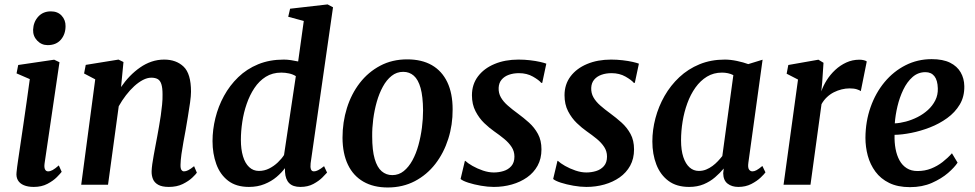

<svg xmlns="http://www.w3.org/2000/svg" viewBox="-20 -837 4418 870"><path d="M133 10Q106.5 10 88 2.2Q69.5 -5.5 61 -20.5Q52.5 -35.5 55 -56.5Q57 -78 62 -111.2Q67 -144.5 73.2 -186.8Q79.5 -229 86.5 -277Q93.5 -325 100.8 -376.2Q108 -427.5 115 -478.5L55 -504.5L62.5 -542.5L225.5 -566.5L249.5 -555L182 -96.5Q179.5 -78.5 184 -69.5Q188.5 -60.5 198 -60.5Q207.5 -60.5 218.5 -66.5Q229.5 -72.5 246.5 -87.5L259.5 -58.5Q254 -51 237.8 -34.5Q221.5 -18 195 -4Q168.5 10 133 10ZM196 -632.5Q168 -632.5 148.5 -653Q129 -673.5 130 -702.5Q131.5 -737.5 153.2 -761.5Q175 -785.5 210.5 -785.5Q241.5 -785.5 259.5 -765.8Q277.5 -746 277 -718.5Q277 -682 255.8 -657.2Q234.5 -632.5 196 -632.5Z M528.5 -442.5Q546.5 -469 568.2 -491.5Q590 -514 614.8 -531.2Q639.5 -548.5 667 -557.8Q694.5 -567 724 -567Q778.5 -567 812 -535Q845.5 -503 845.5 -421.5Q845.5 -403 841.2 -372Q837 -341 831.2 -307.5Q825.5 -274 821 -247Q816.5 -222 811.2 -193.8Q806 -165.5 802.2 -138.5Q798.5 -111.5 798 -91Q797.5 -73.5 802.2 -67Q807 -60.5 813.5 -60.5Q822.5 -60.5 833 -65.8Q843.5 -71 859.5 -84L872 -54.5Q868 -48 851.5 -32.2Q835 -16.5 808.2 -3.2Q781.5 10 745 10Q714 10 696.8 0.2Q679.5 -9.5 673 -25.8Q666.5 -42 667 -61.5Q667.5 -75 670 -93.5Q672.5 -112 676.5 -133.2Q680.5 -154.5 684.5 -176.5Q688.5 -198.5 692.5 -219Q696 -239.5 700.5 -263.8Q705 -288 708.5 -313.2Q712 -338.5 714.5 -363Q717 -387.5 716.5 -409.5Q716.5 -439 711.2 -455.5Q706 -472 694.8 -478.5Q683.5 -485 665.5 -485Q647.5 -485 627.8 -474.8Q608 -464.5 588.2 -446.5Q568.5 -428.5 550.5 -405Q532.5 -381.5 518 -355.5L469.5 0H348L411.5 -477.5L361 -504L368.5 -543L517 -567L539.5 -556Z M1387.5 -97Q1385.5 -79 1389 -69.8Q1392.5 -60.5 1402.5 -60.5Q1411 -60.5 1421.5 -65.8Q1432 -71 1448.5 -84L1462 -55Q1456.5 -48.5 1440.8 -32.8Q1425 -17 1400 -3.5Q1375 10 1341 10Q1307.5 10 1290.5 -7Q1273.5 -24 1271.5 -57.5L1271 -75Q1256.5 -55 1233.2 -35.2Q1210 -15.5 1178.5 -2.8Q1147 10 1108 10Q1050 10 1013.5 -18.2Q977 -46.5 960 -93.8Q943 -141 943 -197.5Q943 -249.5 956 -302.2Q969 -355 995 -402.5Q1021 -450 1059.5 -487.2Q1098 -524.5 1149.8 -545.8Q1201.5 -567 1266 -567Q1281 -567 1298.2 -564.5Q1315.5 -562 1331 -558.5L1356.5 -742L1286 -761L1294.5 -797.5L1464.5 -817L1489 -804ZM1320.5 -492Q1307 -500.5 1289.8 -504.2Q1272.5 -508 1254.5 -508Q1214.5 -508 1184.2 -489Q1154 -470 1132.8 -438Q1111.5 -406 1097.8 -366.2Q1084 -326.5 1077.8 -284.2Q1071.5 -242 1071.5 -203Q1071.5 -160.5 1081 -128.8Q1090.5 -97 1109 -79.8Q1127.5 -62.5 1153 -62.5Q1178 -62.5 1199.8 -73.5Q1221.5 -84.5 1239 -101.2Q1256.5 -118 1267 -134.5Z M1825 -568Q1891 -568 1936.8 -541.8Q1982.5 -515.5 2006.8 -464.8Q2031 -414 2031 -341.5Q2031.5 -271.5 2011.2 -207.8Q1991 -144 1952.8 -94.5Q1914.5 -45 1859.8 -16.2Q1805 12.5 1737 12.5Q1672.5 12.5 1626.8 -13.8Q1581 -40 1556.8 -90.2Q1532.5 -140.5 1532 -212.5Q1532 -283.5 1552 -347.5Q1572 -411.5 1610.2 -461Q1648.5 -510.5 1702.8 -539.2Q1757 -568 1825 -568ZM1807 -511.5Q1777.5 -511.5 1754.5 -493.2Q1731.5 -475 1714.8 -444.2Q1698 -413.5 1687.2 -375.5Q1676.5 -337.5 1671.2 -297Q1666 -256.5 1666.5 -219Q1666.5 -155.5 1677.8 -117Q1689 -78.5 1709.5 -61Q1730 -43.5 1757.5 -43.5Q1787 -43.5 1809.5 -61.8Q1832 -80 1848.8 -110.5Q1865.5 -141 1876 -179.2Q1886.5 -217.5 1891.8 -258Q1897 -298.5 1897 -336.5Q1896.5 -400 1885.8 -438.2Q1875 -476.5 1855 -494Q1835 -511.5 1807 -511.5Z M2437 -461.5H2432.5Q2422.5 -474 2395 -489.8Q2367.5 -505.5 2331.5 -505.5Q2306.5 -505.5 2286 -498.2Q2265.5 -491 2253 -476.2Q2240.5 -461.5 2239.5 -439Q2238.5 -415.5 2249.5 -396Q2260.5 -376.5 2280.8 -358.8Q2301 -341 2326.5 -322.5Q2352.5 -303.5 2377 -281.5Q2401.5 -259.5 2417.5 -230.2Q2433.5 -201 2433.5 -160Q2433.5 -118 2416 -86.2Q2398.5 -54.5 2368.2 -33.2Q2338 -12 2299.2 -1Q2260.5 10 2217.5 10Q2190.5 10 2159 4.5Q2127.5 -1 2102 -9.2Q2076.5 -17.5 2067 -26L2086.5 -108H2088.5Q2099.5 -97.5 2121 -85.2Q2142.5 -73 2168.2 -64.2Q2194 -55.5 2217.5 -55.5Q2240 -55.5 2261.5 -62Q2283 -68.5 2297 -84.5Q2311 -100.5 2311 -127.5Q2311 -151.5 2298.2 -171Q2285.5 -190.5 2264.5 -207.8Q2243.5 -225 2219 -242Q2197.5 -257 2174.2 -279.2Q2151 -301.5 2134.8 -332.8Q2118.5 -364 2118.5 -405.5Q2118.5 -454.5 2145.8 -490.8Q2173 -527 2220.8 -547Q2268.5 -567 2329.5 -567Q2356 -567 2381.8 -564Q2407.5 -561 2427.2 -556.5Q2447 -552 2455.5 -548.5Z M2856.5 -461.5H2852Q2842 -474 2814.5 -489.8Q2787 -505.5 2751 -505.5Q2726 -505.5 2705.5 -498.2Q2685 -491 2672.5 -476.2Q2660 -461.5 2659 -439Q2658 -415.5 2669 -396Q2680 -376.5 2700.2 -358.8Q2720.5 -341 2746 -322.5Q2772 -303.5 2796.5 -281.5Q2821 -259.5 2837 -230.2Q2853 -201 2853 -160Q2853 -118 2835.5 -86.2Q2818 -54.5 2787.8 -33.2Q2757.5 -12 2718.8 -1Q2680 10 2637 10Q2610 10 2578.5 4.5Q2547 -1 2521.5 -9.2Q2496 -17.5 2486.5 -26L2506 -108H2508Q2519 -97.5 2540.5 -85.2Q2562 -73 2587.8 -64.2Q2613.5 -55.5 2637 -55.5Q2659.5 -55.5 2681 -62Q2702.5 -68.5 2716.5 -84.5Q2730.5 -100.5 2730.5 -127.5Q2730.5 -151.5 2717.8 -171Q2705 -190.5 2684 -207.8Q2663 -225 2638.5 -242Q2617 -257 2593.8 -279.2Q2570.5 -301.5 2554.2 -332.8Q2538 -364 2538 -405.5Q2538 -454.5 2565.2 -490.8Q2592.5 -527 2640.2 -547Q2688 -567 2749 -567Q2775.5 -567 2801.2 -564Q2827 -561 2846.8 -556.5Q2866.5 -552 2875 -548.5Z M3371 -99.5Q3368 -77.5 3374 -69Q3380 -60.5 3389.5 -60.5Q3398 -60.5 3408.2 -66Q3418.5 -71.5 3434.5 -85L3448.5 -56Q3443.5 -48.5 3426.8 -32.5Q3410 -16.5 3384.2 -3.2Q3358.5 10 3325.5 10Q3296 10 3276.8 -5Q3257.5 -20 3257 -52L3259.5 -73.5Q3242.5 -53 3220.2 -33.8Q3198 -14.5 3168.8 -2.2Q3139.5 10 3102.5 10Q3045.5 10 3008.8 -17.5Q2972 -45 2954 -91.8Q2936 -138.5 2936 -196Q2936 -248.5 2950 -301.5Q2964 -354.5 2991.2 -402.2Q3018.5 -450 3058.2 -487.2Q3098 -524.5 3149.8 -545.8Q3201.5 -567 3264.5 -567Q3290 -567 3319.5 -560.8Q3349 -554.5 3370.5 -546.5L3435.5 -566.5ZM3303 -496.5Q3291.5 -502.5 3278.5 -505.2Q3265.5 -508 3251.5 -508Q3213.5 -508 3183.5 -489.8Q3153.5 -471.5 3131.2 -440.2Q3109 -409 3094.5 -369.2Q3080 -329.5 3073 -286.2Q3066 -243 3066 -201Q3066 -156.5 3076.2 -125.5Q3086.5 -94.5 3104.5 -78.5Q3122.5 -62.5 3146.5 -62.5Q3164.5 -62.5 3179.8 -68.8Q3195 -75 3208.5 -85Q3222 -95 3233 -106.8Q3244 -118.5 3253 -130Z M3530.5 0 3596 -476.5 3544.5 -503 3552 -542.5 3688.5 -566.5 3711.5 -552.5 3705.5 -462.5 3701.5 -423Q3710 -448 3726 -473.5Q3742 -499 3764.5 -520Q3787 -541 3814.8 -553.8Q3842.5 -566.5 3874.5 -566.5Q3885 -566.5 3894.2 -564.2Q3903.5 -562 3907.5 -558.5L3880.5 -424Q3876 -428 3863 -432.2Q3850 -436.5 3829.5 -436.5Q3812 -436.5 3793.8 -432Q3775.5 -427.5 3758.2 -418.8Q3741 -410 3726.8 -396.5Q3712.5 -383 3702.5 -365L3652.5 0Z M4319 -100Q4305.5 -79 4275.8 -53.2Q4246 -27.5 4202.5 -8.2Q4159 11 4103.5 11Q4048 11 4009.2 -8Q3970.5 -27 3946.8 -59.2Q3923 -91.5 3912.2 -131.2Q3901.5 -171 3901.5 -212.5Q3902 -287 3924.8 -351.5Q3947.5 -416 3988.2 -465Q4029 -514 4083.5 -541.5Q4138 -569 4201.5 -569Q4252.5 -569 4284.8 -553Q4317 -537 4333 -509.2Q4349 -481.5 4349.5 -447Q4350.5 -399.5 4329 -363.5Q4307.5 -327.5 4271.8 -301.8Q4236 -276 4193.5 -259.5Q4151 -243 4109 -234.8Q4067 -226.5 4033.5 -226Q4032.5 -192 4038 -162.5Q4043.5 -133 4056 -110.2Q4068.5 -87.5 4088.8 -74.8Q4109 -62 4137.5 -62Q4170.5 -62 4199 -73.2Q4227.5 -84.5 4251 -102.8Q4274.5 -121 4293.5 -142.5ZM4173.5 -510Q4140 -510 4115 -488Q4090 -466 4073 -430.5Q4056 -395 4046.5 -354.8Q4037 -314.5 4034.5 -278Q4058 -279 4085 -286.2Q4112 -293.5 4137.8 -306.5Q4163.5 -319.5 4184.5 -338.5Q4205.5 -357.5 4218 -382.2Q4230.5 -407 4229.5 -436.5Q4228.5 -473.5 4214 -491.8Q4199.5 -510 4173.5 -510Z"/></svg>

Font: Merriweather 20pt SemiBold
Style: Italic
Weight: 600
Italic angle: -7.8°
Version: Version 2.101